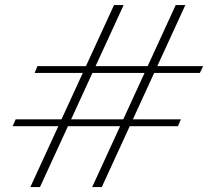

<svg xmlns="http://www.w3.org/2000/svg" viewBox="-20 -758 876 778"><path d="M442 -737.5H481L142 0H103ZM692 -737.5H731L392.5 0H353.5ZM131.5 -490H803L790 -462.5H120.5ZM43.5 -274.5H713L701 -246.5H31Z"/></svg>

Font: Epilogue ExtraLight
Style: Italic
Weight: 250
Italic angle: -12°
Designer: Tyler Finck
Foundry: Etcetera Type Co
Version: Version 2.112